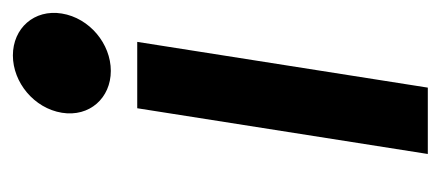

<svg xmlns="http://www.w3.org/2000/svg" viewBox="-213 -471 684 298"><g transform="rotate(-90 129.0 -322.0)"><path d="M103 -568C96 -525 126 -492 168 -492C210 -492 250 -525 257 -568C264 -611 234 -644 192 -644C150 -644 110 -611 103 -568ZM39 0H142L213 -451H110Z"/></g></svg>

Font: Charger Sport
Style: BlkExtObl
Weight: 900
Designer: Jasper
Foundry: Cannot Into Space Fonts
Version: Version 1.1